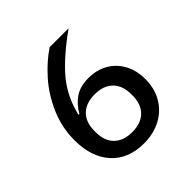

<svg xmlns="http://www.w3.org/2000/svg" viewBox="-186 -849 1011 1011"><g transform="rotate(-45 320.0 -343.0)"><path d="M75 -259Q75 -354 112.5 -440Q150 -526 208 -591Q266 -656 329 -698H470Q343 -607 277 -528Q211 -449 185 -340L191 -338Q217 -385 257 -412Q297 -439 359 -439Q419 -439 466 -412.5Q513 -386 540 -337Q567 -288 567 -223Q567 -154 536.5 -101Q506 -48 450.5 -18Q395 12 322 12Q207 12 141 -60.5Q75 -133 75 -259ZM321 -74Q386 -74 422 -109.5Q458 -145 458 -210V-220Q458 -284 422 -319.5Q386 -355 321 -355Q256 -355 220 -319.5Q184 -284 184 -220V-210Q184 -145 220 -109.5Q256 -74 321 -74Z"/></g></svg>

Font: Writer Medium
Style: Regular
Weight: 500
Monospace: yes
Designer: Mike Abbink, Paul van der Laan, Pieter van Rosmalen
Foundry: Bold Monday
Version: Version 2.001 2020